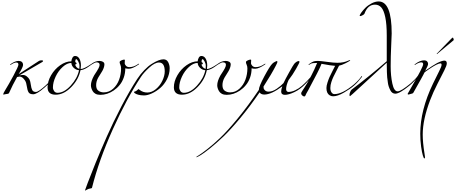

<svg xmlns="http://www.w3.org/2000/svg" viewBox="-20 -1288 6278 2648"><path d="M236 -448Q265 -448 281.5 -433.5Q298 -419 298 -391Q298 -363 238 -266L518 -448Q531 -456 552.5 -456Q574 -456 574 -447.5Q574 -439 562 -432Q485 -386 246 -248Q270 -254 297.5 -254Q325 -254 350.5 -233.5Q376 -213 387.5 -190Q399 -167 405 -119.5Q411 -72 424.5 -46Q438 -20 475 -20Q512 -20 612.5 -112.5Q713 -205 742 -248Q746 -254 750 -254Q754 -254 754 -251Q754 -248 752 -244Q691 -165 589.5 -76.5Q488 12 438.5 12Q389 12 373 -16.5Q357 -45 350 -97Q343 -149 326 -176Q290 -232 250 -232Q246 -232 216 -226Q153 -115 104 -4Q99 5 82 7Q65 9 60 10Q56 10 50 12Q36 16 30 16Q24 16 24 12Q24 1 50 -42Q102 -126 168 -249.5Q234 -373 234 -396Q234 -426 206 -426Q176 -426 134 -398Q125 -392 122.5 -392Q120 -392 120 -396Q120 -400 126 -404Q190 -448 236 -448Z M1024 -400 1018 -402Q1018 -381 1034.5 -362.5Q1051 -344 1074 -338Q1076 -351 1076 -371Q1076 -376 1076 -382Q1076 -410 1059 -441Q1042 -472 1032 -472Q1018 -472 1018 -432Q1024 -430 1030 -424Q1036 -418 1036 -413Q1036 -408 1031 -404Q1026 -400 1024 -400ZM1070 -320Q1030 -322 998.5 -351Q967 -380 964 -420Q905 -420 844.5 -365Q784 -310 747 -231Q710 -152 710 -82Q710 -55 726.5 -31.5Q743 -8 774 -8Q864 -8 955.5 -108Q1047 -208 1070 -320ZM1159 -342Q1124 -323 1090 -320Q1065 -192 962.5 -87Q860 18 748 18Q636 18 636 -84Q636 -166 684.5 -250Q733 -334 810 -388Q887 -442 964 -442Q966 -467 979 -491.5Q992 -516 1016 -516Q1053 -516 1074.5 -479Q1096 -442 1096 -384Q1096 -368 1092 -336Q1137 -336 1236 -404Q1245 -410 1247.5 -410Q1250 -410 1250 -406Q1250 -402 1243.5 -398Q1237 -394 1218.5 -380.5Q1200 -367 1188.5 -359.5Q1177 -352 1159 -342Z M1702 -460 1700 -418Q1700 -399 1717.5 -380.5Q1735 -362 1764 -362Q1824 -362 1884 -404Q1893 -410 1895.5 -410Q1898 -410 1898 -406Q1898 -402 1892 -398Q1808 -340 1758 -340Q1729 -340 1708 -346Q1708 -277 1686 -216Q1664 -155 1628 -113Q1594 -71 1548 -40Q1460 20 1364 20Q1325 20 1298 6Q1270 -10 1258 -32Q1234 -74 1234 -112Q1234 -169 1278 -248Q1324 -317 1339 -346.5Q1354 -376 1354 -393.5Q1354 -411 1343.5 -419.5Q1333 -428 1311 -428Q1289 -428 1244 -398Q1235 -392 1232.5 -392Q1230 -392 1230 -396Q1230 -400 1236 -404Q1295 -448 1350 -448Q1378 -448 1399 -436Q1420 -424 1420 -401Q1420 -378 1410.5 -352Q1401 -326 1391 -309Q1381 -292 1361.5 -261Q1342 -230 1336 -220Q1306 -168 1306 -113.5Q1306 -59 1337.5 -36.5Q1369 -14 1412 -14Q1484 -14 1539.5 -64Q1595 -114 1622.5 -188.5Q1650 -263 1650 -344Q1650 -373 1640 -394.5Q1630 -416 1630 -430.5Q1630 -445 1655 -455.5Q1680 -466 1691 -466Q1702 -466 1702 -460Z M1872 -198Q1917 -267 1971 -322Q2025 -378 2074 -408Q2174 -470 2234 -470Q2279 -470 2299.5 -430.5Q2320 -391 2320 -346Q2320 -268 2283 -195.5Q2246 -123 2191 -75.5Q2136 -28 2075 0Q2014 28 1967 28Q1920 28 1887 18.5Q1854 9 1841 -1.5Q1828 -12 1828 -17Q1828 -22 1832 -23Q1856 -30 1867 -40Q1888 -60 1890 -60Q1890 -60 1906 -48Q1952 -12 2012.5 -12Q2073 -12 2130 -59Q2187 -106 2219.5 -175Q2252 -244 2252 -303Q2252 -426 2172 -426Q2115 -426 2038 -355.5Q1961 -285 1924 -228Q1727 71 1535.5 496Q1344 921 1248 1304Q1247 1308 1224 1312Q1201 1316 1194 1320Q1159 1340 1155.5 1340Q1152 1340 1152 1337.5Q1152 1335 1189.5 1234.5Q1227 1134 1297.5 961Q1368 788 1454 593.5Q1540 399 1653 181.5Q1766 -36 1872 -198Z M2766 -400 2760 -402Q2760 -381 2776.5 -362.5Q2793 -344 2816 -338Q2818 -351 2818 -371Q2818 -376 2818 -382Q2818 -410 2801 -441Q2784 -472 2774 -472Q2760 -472 2760 -432Q2766 -430 2772 -424Q2778 -418 2778 -413Q2778 -408 2773 -404Q2768 -400 2766 -400ZM2812 -320Q2772 -322 2740.5 -351Q2709 -380 2706 -420Q2647 -420 2586.5 -365Q2526 -310 2489 -231Q2452 -152 2452 -82Q2452 -55 2468.5 -31.5Q2485 -8 2516 -8Q2606 -8 2697.5 -108Q2789 -208 2812 -320ZM2901 -342Q2866 -323 2832 -320Q2807 -192 2704.5 -87Q2602 18 2490 18Q2378 18 2378 -84Q2378 -166 2426.5 -250Q2475 -334 2552 -388Q2629 -442 2706 -442Q2708 -467 2721 -491.5Q2734 -516 2758 -516Q2795 -516 2816.5 -479Q2838 -442 2838 -384Q2838 -368 2834 -336Q2879 -336 2978 -404Q2987 -410 2989.5 -410Q2992 -410 2992 -406Q2992 -402 2985.5 -398Q2979 -394 2960.5 -380.5Q2942 -367 2930.5 -359.5Q2919 -352 2901 -342Z M3444 -460 3442 -418Q3442 -399 3459.5 -380.5Q3477 -362 3506 -362Q3566 -362 3626 -404Q3635 -410 3637.5 -410Q3640 -410 3640 -406Q3640 -402 3634 -398Q3550 -340 3500 -340Q3471 -340 3450 -346Q3450 -277 3428 -216Q3406 -155 3370 -113Q3336 -71 3290 -40Q3202 20 3106 20Q3067 20 3040 6Q3012 -10 3000 -32Q2976 -74 2976 -112Q2976 -169 3020 -248Q3066 -317 3081 -346.5Q3096 -376 3096 -393.5Q3096 -411 3085.5 -419.5Q3075 -428 3053 -428Q3031 -428 2986 -398Q2977 -392 2974.5 -392Q2972 -392 2972 -396Q2972 -400 2978 -404Q3037 -448 3092 -448Q3120 -448 3141 -436Q3162 -424 3162 -401Q3162 -378 3152.5 -352Q3143 -326 3133 -309Q3123 -292 3103.5 -261Q3084 -230 3078 -220Q3048 -168 3048 -113.5Q3048 -59 3079.5 -36.5Q3111 -14 3154 -14Q3226 -14 3281.5 -64Q3337 -114 3364.5 -188.5Q3392 -263 3392 -344Q3392 -373 3382 -394.5Q3372 -416 3372 -430.5Q3372 -445 3397 -455.5Q3422 -466 3433 -466Q3444 -466 3444 -460Z M3766 -432 3794 -446Q3802 -446 3804 -443.5Q3806 -441 3806 -433Q3806 -424 3784 -382Q3728 -272 3614 -94Q3614 -81 3616.5 -68.5Q3619 -56 3636.5 -40Q3654 -24 3686 -24Q3737 -24 3795 -63Q3853 -102 3890 -142Q3912 -190 3968 -290.5Q4024 -391 4038 -408Q4073 -446 4102 -446Q4110 -446 4110 -434Q4110 -422 4063.5 -339.5Q4017 -257 3960 -184Q3926 -110 3926 -58Q3926 -42 3935 -31Q3944 -20 3958 -20Q4003 -20 4053 -44Q4103 -68 4142.5 -102.5Q4182 -137 4215 -171.5Q4248 -206 4268.5 -230Q4289 -254 4292.5 -254Q4296 -254 4296 -248Q4296 -242 4194 -132Q4121 -56 4041 -18Q3961 20 3909.5 20Q3858 20 3858 -26Q3858 -56 3874 -98Q3722 16 3626 16Q3579 16 3560 -14Q3429 178 3294 340Q3159 502 3058.5 597.5Q2958 693 2873 760.5Q2788 828 2743.5 854Q2699 880 2692.5 880Q2686 880 2686 877.5Q2686 875 2723.5 852Q2761 829 2839.5 768Q2918 707 3016.5 613.5Q3115 520 3258.5 345.5Q3402 171 3550 -48Q3550 -94 3625 -234Q3700 -374 3734 -408Q3750 -424 3766 -432Z M4190 34Q4187 42 4175 42Q4163 42 4148.5 28.5Q4134 15 4134 3.5Q4134 -8 4138 -15.5Q4142 -23 4152 -39Q4162 -55 4176 -76Q4240 -172 4314 -328Q4344 -392 4354 -420Q4290 -420 4269 -410Q4262 -406 4251.5 -399Q4241 -392 4238.5 -392Q4236 -392 4236 -396Q4236 -400 4242 -404Q4286 -436 4309.5 -442Q4333 -448 4364.5 -448Q4396 -448 4489 -435Q4582 -422 4632 -422Q4719 -422 4784 -452Q4800 -460 4808 -460L4810 -458Q4810 -448 4750 -418Q4690 -388 4656 -382Q4648 -365 4620.5 -312Q4593 -259 4578.5 -229Q4564 -199 4550 -156.5Q4536 -114 4536 -75Q4536 -36 4552.5 -13Q4569 10 4592 10Q4703 10 4864 -126Q4931 -185 4962 -232Q4966 -238 4970 -238Q4974 -238 4974 -235Q4974 -232 4972 -228Q4918 -156 4864.5 -109Q4811 -62 4723.5 -11Q4636 40 4574 40Q4548 40 4526 26Q4482 -1 4482 -74Q4482 -105 4497 -151Q4512 -197 4525.5 -227Q4539 -257 4568 -313.5Q4597 -370 4602 -380Q4551 -382 4414 -408Q4413 -406 4406.5 -389Q4400 -372 4397 -366.5Q4394 -361 4381.5 -333.5Q4369 -306 4352 -274Q4292 -159 4230 -42Q4201 6 4190 34Z M5432 4Q5388 4 5364 -42Q5336 -96 5330 -144.5Q5324 -193 5320 -221Q5317 -250 5316 -294Q5314 -383 5314 -424Q5093 -222 4952.5 -92Q4812 38 4808 38Q4800 38 4800 21.5Q4800 5 4809.5 -19Q4819 -43 4830 -52Q5073 -236 5314 -444V-798Q5314 -954 5293.5 -1051Q5273 -1148 5238 -1186Q5203 -1224 5152 -1224Q5051 -1224 5006 -1098Q5002 -1089 4980 -1077.5Q4958 -1066 4949 -1066Q4940 -1066 4940 -1068Q4940 -1082 4962.5 -1114Q4985 -1146 5019.5 -1180.5Q5054 -1215 5104.5 -1241.5Q5155 -1268 5202 -1268Q5382 -1268 5382 -826Q5382 -804 5375 -654Q5368 -504 5368 -373.5Q5368 -243 5391 -135.5Q5414 -28 5464 -28Q5511 -28 5648 -142Q5715 -201 5746 -248Q5750 -254 5754 -254Q5758 -254 5758 -251Q5758 -248 5756 -244Q5693 -162 5628 -108Q5491 4 5432 4Z M5844 -312Q5949 -386 6008 -418Q6076 -452 6109 -452Q6142 -452 6142 -414Q6142 -385 6108 -318Q6074 -251 6014 -133.5Q5954 -16 5912 94Q5810 362 5810 568Q5810 674 5834 826Q5842 876 5842 881.5Q5842 887 5838.5 892.5Q5835 898 5832 898Q5825 898 5812 857Q5799 816 5787.5 732Q5776 648 5776 556Q5776 231 5952 -135Q6006 -246 6038 -309Q6070 -372 6070 -393Q6070 -414 6056 -414Q6014 -414 5897 -334Q5838 -294 5834 -288Q5832 -280 5818 -256Q5780 -188 5780 -186L5680 -8Q5674 1 5661 3Q5648 5 5633.5 10.5Q5619 16 5614 16Q5602 16 5602 6Q5602 2 5660 -96Q5816 -364 5816 -402Q5816 -428 5792 -428Q5757 -428 5712 -398Q5703 -392 5700.5 -392Q5698 -392 5698 -396Q5698 -400 5704 -404Q5773 -456 5830 -456Q5855 -456 5869.5 -442Q5884 -428 5884 -406Q5884 -384 5844 -312ZM6008 -552 6202 -752Q6220 -770 6224 -770Q6228 -770 6233 -758.5Q6238 -747 6238 -740Q6238 -733 6230 -728Q6189 -692 6124.5 -640.5Q6060 -589 6016 -550Q6012 -542 6007 -542Q6002 -542 6002 -544Z"/></svg>

Font: Miama
Style: Regular
Weight: 400
Italic angle: 16.5°
Designer: Linus Romer
Foundry: Linus Romer
Version: 0.32